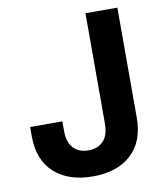

<svg xmlns="http://www.w3.org/2000/svg" viewBox="-83 -796 749 874"><g transform="rotate(-10 292.0 -359.5)"><path d="M276.9 9.8Q163.6 9.8 98.4 -49.6Q33.2 -108.9 33.2 -218.8V-261.2H182.1V-216.3Q182.1 -164.1 207.8 -137.2Q233.4 -110.4 276.9 -110.4Q320.3 -110.4 345.7 -137.2Q371.1 -164.1 371.1 -216.8V-727.5H518.6V-219.2Q518.6 -108.9 454.1 -49.6Q389.6 9.8 276.9 9.8Z"/></g></svg>

Font: Inter
Style: Bold
Weight: 700
Designer: Rasmus Andersson
Foundry: rsms
Version: Version 4.001;git-9221beed3